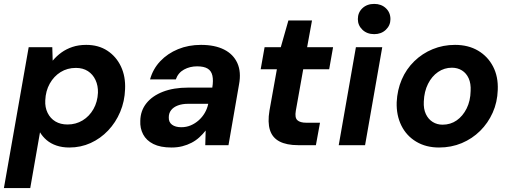

<svg xmlns="http://www.w3.org/2000/svg" viewBox="-37 -744 2619 984"><path d="M-17 220 110 -502H231L233 -433Q253 -457 278 -475Q303 -493 334.5 -503.5Q366 -514 405 -514Q468 -514 513.5 -484Q559 -454 583 -403Q607 -352 604 -287Q602 -225 579 -170.5Q556 -116 517 -75Q478 -34 427.5 -11Q377 12 318 12Q282 12 252.5 2Q223 -8 202 -26Q181 -44 168 -66L118 220ZM309 -106Q352 -106 386.5 -127Q421 -148 442 -185Q463 -222 465 -269Q466 -305 452.5 -334Q439 -363 413.5 -379.5Q388 -396 352 -396Q308 -396 273.5 -374.5Q239 -353 218 -315.5Q197 -278 195 -230Q193 -194 207 -165.5Q221 -137 247 -121.5Q273 -106 309 -106Z M842 12Q785 12 749 -6Q713 -24 696.5 -55.5Q680 -87 682 -125Q683 -177 713.5 -215Q744 -253 798.5 -274Q853 -295 927 -295H1051Q1057 -332 1051.5 -356.5Q1046 -381 1027 -392.5Q1008 -404 973 -404Q936 -404 906 -387.5Q876 -371 864 -337H732Q747 -391 784.5 -430.5Q822 -470 875.5 -492Q929 -514 993 -514Q1064 -514 1111.5 -490Q1159 -466 1179.5 -420.5Q1200 -375 1188 -311L1134 0H1015L1017 -75Q1003 -57 985 -40.5Q967 -24 945 -12.5Q923 -1 897.5 5.5Q872 12 842 12ZM892 -92Q918 -92 940.5 -101.5Q963 -111 981.5 -127.5Q1000 -144 1012.5 -165.5Q1025 -187 1030 -211V-212H927Q897 -212 874.5 -203.5Q852 -195 840 -179.5Q828 -164 828 -143Q827 -118 844.5 -105Q862 -92 892 -92Z M1491 0Q1432 0 1395.5 -19Q1359 -38 1346.5 -77.5Q1334 -117 1344 -177L1382 -389H1299L1319 -502H1402L1441 -639H1562L1537 -502H1670L1650 -389H1517L1479 -176Q1473 -141 1487 -128Q1501 -115 1533 -115H1603L1582 0Z M1699 0 1787 -502H1922L1834 0ZM1881 -569Q1844 -569 1820.5 -591.5Q1797 -614 1797 -646Q1797 -680 1820.5 -702Q1844 -724 1881 -724Q1917 -724 1940.5 -702Q1964 -680 1964 -646Q1964 -614 1940.5 -591.5Q1917 -569 1881 -569Z M2213 12Q2146 12 2096 -18Q2046 -48 2020 -100.5Q1994 -153 1996 -220Q1999 -283 2022 -336.5Q2045 -390 2086 -430Q2127 -470 2180.5 -492Q2234 -514 2295 -514Q2363 -514 2413 -484.5Q2463 -455 2490 -403Q2517 -351 2514 -283Q2512 -220 2488 -166.5Q2464 -113 2423.5 -73Q2383 -33 2329.5 -10.5Q2276 12 2213 12ZM2231 -105Q2272 -105 2303.5 -127Q2335 -149 2354.5 -188Q2374 -227 2375 -278Q2377 -316 2365 -342.5Q2353 -369 2330.5 -383Q2308 -397 2279 -397Q2240 -397 2208 -375Q2176 -353 2156.5 -314Q2137 -275 2135 -224Q2133 -186 2145.5 -159.5Q2158 -133 2180.5 -119Q2203 -105 2231 -105Z"/></svg>

Font: DM Sans 16pt
Style: Bold Italic
Weight: 700
Italic angle: -10°
Version: Version 4.004;gftools[0.9.30]